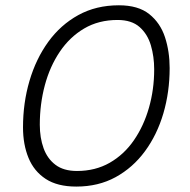

<svg xmlns="http://www.w3.org/2000/svg" viewBox="-20 -680 717 726"><path d="M268.5 25.5Q197 25.5 152.8 -3.5Q108.5 -32.5 87.8 -83Q67 -133.5 67 -198.5Q67 -291 91.5 -374.2Q116 -457.5 162.5 -521.8Q209 -586 276.2 -623Q343.5 -660 429.5 -660Q502.5 -660 544.2 -626.8Q586 -593.5 603.8 -539.5Q621.5 -485.5 621.5 -422.5Q621.5 -332.5 597.8 -251.5Q574 -170.5 528.2 -108.2Q482.5 -46 417.2 -10.2Q352 25.5 268.5 25.5ZM271 -33.5Q340.5 -33.5 394.8 -64.5Q449 -95.5 486.2 -149.5Q523.5 -203.5 543.2 -272.5Q563 -341.5 563 -418Q563 -466 550.5 -508.5Q538 -551 507.8 -577.8Q477.5 -604.5 424.5 -604.5Q353 -604.5 298.2 -572.2Q243.5 -540 206 -484.2Q168.5 -428.5 149.5 -357.5Q130.5 -286.5 130.5 -208.5Q130.5 -159 144.8 -119.5Q159 -80 189.8 -56.8Q220.5 -33.5 271 -33.5Z"/></svg>

Font: Grandstander Thin ExtraLight
Style: Italic
Weight: 250
Italic angle: -15°
Version: Version 1.200